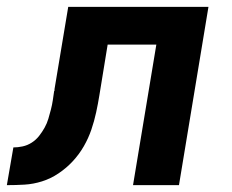

<svg xmlns="http://www.w3.org/2000/svg" viewBox="-57 -540 677 560"><path d="M-37 0 -18 -110Q-5 -110 9 -113Q23 -116 35.5 -124Q48 -132 57 -143.5Q66 -155 73 -167.5Q80 -180 84 -193.5Q88 -207 91.5 -220.5Q95 -234 97 -247.5Q99 -261 101 -275Q102 -275 102 -275.5Q102 -276 102 -276V-277Q102 -278 102 -278.5Q102 -279 102 -280L142 -520H551L465 0H331L399 -410H257L233 -263Q229 -238 223.5 -212.5Q218 -187 209.5 -162Q201 -137 187.5 -113.5Q174 -90 155.5 -70Q137 -50 114 -34.5Q91 -19 65.5 -11Q40 -3 14.5 -1.5Q-11 0 -37 0Z"/></svg>

Font: Iosevka SS04 XBd Ex
Style: Italic
Weight: 800
Width: 7
Italic angle: -9°
Monospace: yes
Designer: Belleve Invis
Foundry: Belleve Invis
Version: Version 19.0.0; ttfautohint (v1.8.4)